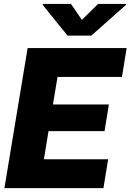

<svg xmlns="http://www.w3.org/2000/svg" viewBox="-20 -977 678 997"><path d="M2.9 0 123.5 -727.5H637.7L613.3 -577.6H278.8L254.9 -434.6H545.4L522.9 -295.9H231.9L208 -149.9H541.5L517.1 0ZM348.6 -956.5 405.3 -874 489.3 -956.5H634.8L633.8 -951.2L454.1 -792H330.6L202.1 -951.2L203.1 -956.5Z"/></svg>

Font: Inter Display Extra Bold
Style: Italic
Weight: 800
Italic angle: -9.39999°
Designer: Rasmus Andersson
Foundry: rsms
Version: Version 4.000;git-4fc901f